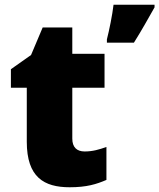

<svg xmlns="http://www.w3.org/2000/svg" viewBox="-20 -780 672 810"><path d="M632 -749V-760H459C454 -717 441 -653 431 -614V-600H545C582 -659 604 -700 632 -749ZM337 -141C304 -141 285 -159 285 -195V-410H421V-553H285V-664H160L111 -548L26 -488V-410H93V-182C93 -32 166 10 274 10C346 10 387 -3 429 -21V-160C398 -149 371 -141 337 -141Z"/></svg>

Font: Noto Sans Kannada Black
Style: Regular
Weight: 900
Designer: Jelle Bosma - Monotype Design Team
Foundry: Monotype Imaging Inc.
Version: Version 2.005